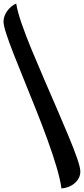

<svg xmlns="http://www.w3.org/2000/svg" viewBox="-20 -888 476 1090"><path d="M72 -868Q79 -823 102.5 -755Q126 -687 159.5 -606Q193 -525 230.5 -438.5Q268 -352 304 -268.5Q340 -185 370 -113Q400 -41 418 11Q436 63 436 86Q436 123 405.5 150.5Q375 178 329 182Q322 131 301 60Q280 -11 250 -93.5Q220 -176 186 -261.5Q152 -347 119 -428Q86 -509 59 -577.5Q32 -646 16 -695Q0 -744 0 -765Q0 -796 20.5 -825Q41 -854 72 -868Z"/></svg>

Font: Merienda SemiBold
Style: Regular
Weight: 600
Designer: Eduardo Rodriguez Tunni
Foundry: Eduardo Rodriguez Tunni
Version: Version 2.001; ttfautohint (v1.8.4.7-5d5b)